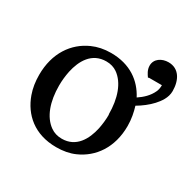

<svg xmlns="http://www.w3.org/2000/svg" viewBox="-136 -734 902 892"><g transform="rotate(30 315.0 -288.5)"><path d="M406 -241C406 -214 403 -188 398 -163C384 -98 349 -34 272 -34C249 -34 229 -40 212 -52C162 -87 138 -157 138 -242C138 -269 141 -295 146 -320C160 -385 195 -449 273 -449C296 -449 315 -443 331 -432C381 -397 405 -326 405 -241ZM480 -482H551C551 -469 549 -457 544 -446C530 -415 505 -392 478 -374C442 -443 376 -494 272 -494C235 -494 202 -487 173 -474C90 -437 33 -356 33 -239C33 -203 38 -170 49 -139C80 -52 152 13 269 13C306 13 339 7 368 -6C450 -42 508 -122 508 -238C508 -275 501 -309 492 -338C518 -353 547 -375 567 -397C586 -418 608 -447 608 -483C608 -541 582 -590 525 -590C489 -590 456 -569 456 -533C456 -510 468 -493 478 -479Z"/></g></svg>

Font: Veleka
Style: Regular
Weight: 400
Designer: Stefan Peev, Context Ltd, 2016; SIL International, 1997-2014.
Foundry: Stefan Peev, Context Ltd, 2016
Version: Version 1.000